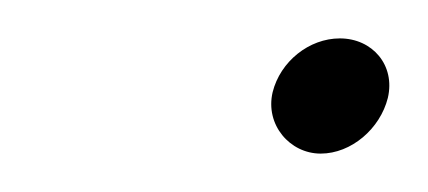

<svg xmlns="http://www.w3.org/2000/svg" viewBox="-20 -362 223 100"><path d="M122 -314C118 -297 131 -282 147 -282C163 -282 178 -295 182 -311C186 -328 174 -342 157 -342C141 -342 126 -330 122 -314Z"/></svg>

Font: Electronic
Style: It
Weight: 400
Version: Version 1.011